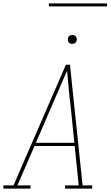

<svg xmlns="http://www.w3.org/2000/svg" viewBox="-38 -1119 658 1139"><path d="M-18 0V-19H42L353 -735H377L452 -19H509V0H348V-19H429L405 -253H167L65 -19H143V0ZM403 -272 381 -490Q374 -542 369.5 -595Q365 -648 360 -700Q337 -648 314.5 -595Q292 -542 269 -490L175 -272ZM390 -859Q384 -859 378.5 -861Q373 -863 369.5 -868Q366 -873 365 -879Q364 -885 365 -891Q365 -896 367.5 -900Q370 -904 374 -906.5Q378 -909 382 -910.5Q386 -912 391 -912Q397 -912 402.5 -909.5Q408 -907 412 -902Q416 -897 417 -891Q418 -885 417 -879Q416 -874 413.5 -870Q411 -866 407.5 -863.5Q404 -861 399.5 -860Q395 -859 390 -859ZM597 -1081H252V-1099H597Z"/></svg>

Font: Iosevka Etoile Thin
Style: Italic
Weight: 100
Italic angle: -9°
Designer: Belleve Invis
Foundry: Belleve Invis
Version: Version 22.1.2; ttfautohint (v1.8.4)